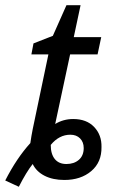

<svg xmlns="http://www.w3.org/2000/svg" viewBox="-71 -678 436 734"><path d="M-51 12Q-7 -74 45 -131Q49 -159 54 -184L114 -470H49L57 -512L131 -541L183 -658H237L211 -536H316L302 -470H197L140 -204Q171 -223 209 -223Q260 -223 289 -192.5Q318 -162 317 -116Q318 -58 278 -24Q238 10 175 10Q131 10 99.5 -6Q68 -22 54 -51Q30 -21 1 36ZM249 -112Q249 -135 235 -149Q221 -163 198 -163Q155 -163 123 -124Q123 -89 138.5 -70Q154 -51 183 -51Q212 -51 230.5 -67Q249 -83 249 -112Z"/></svg>

Font: Noto Sans UI Narrow
Style: Italic
Weight: 400
Width: 4
Italic angle: -12°
Designer: Monotype Design Team
Foundry: Monotype Imaging Inc.
Version: Version 1.001